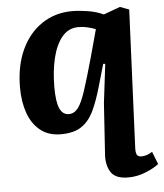

<svg xmlns="http://www.w3.org/2000/svg" viewBox="-53 -573 728 852"><g transform="rotate(-5 310.5 -147.5)"><path d="M526 103Q525 123 530 133Q535 143 551 143Q562 143 574.5 139Q587 135 599 127L621 183Q602 199 563.5 215Q525 231 484 231Q427 231 407 199.5Q387 168 390 121L405 -107L426 -280L417 -281L389 -184Q371 -120 350 -76Q329 -32 295 -9Q261 14 203 14Q148 14 111.5 -15.5Q75 -45 57.5 -95Q40 -145 40 -207Q40 -304 73 -375.5Q106 -447 165 -486.5Q224 -526 300 -526Q329 -526 368 -520Q407 -514 439 -499L513 -526L553 -511ZM246 -72Q270 -72 287 -94Q304 -116 321.5 -169.5Q339 -223 365 -316L398 -437Q383 -443 363 -448Q343 -453 322 -453Q277 -453 248.5 -418.5Q220 -384 206 -326Q192 -268 192 -197Q192 -130 205.5 -101Q219 -72 246 -72Z"/></g></svg>

Font: Literata 12pt
Style: Bold Italic
Weight: 700
Italic angle: -2°
Designer: Latin by Veronika Burian and Jose Scaglione. Greek by Irene Vlachou. Cyrillic by Vera Evstafieva
Foundry: TypeTogether
Version: Version 3.002